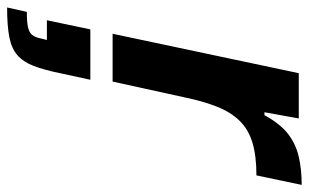

<svg xmlns="http://www.w3.org/2000/svg" viewBox="-228 -378 847 526"><g transform="rotate(90 195.0 -114.5)"><path d="M24 0 132 -510H256L239 -416H247Q270 -458 297 -479.5Q324 -501 359 -509.5Q394 -518 438 -518L412 -394Q358 -394 322 -383Q286 -372 262.5 -348Q239 -324 224 -286.5Q209 -249 198 -196L155 0ZM-48 289 -36 235Q-10 235 5 232Q20 229 27 220.5Q34 212 37 196L41 180H-13L12 61H150L132 144Q123 188 112 216.5Q101 245 82.5 261Q64 277 33 283Q2 289 -48 289Z"/></g></svg>

Font: Saira Thin SemiBold
Style: Italic
Weight: 600
Italic angle: -12°
Version: Version 1.101